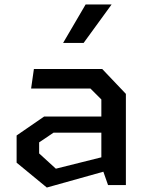

<svg xmlns="http://www.w3.org/2000/svg" viewBox="-20 -830 660 861"><path d="M464.5 0H544.5V-409L438.5 -520.5H132L119.5 -433H385.5L434.5 -384V-307.5H178L54.5 -222.5V-100.5L190 11L443.5 -60ZM155.5 -142V-191.5L220 -235H434.5V-124.5L230.5 -73.5ZM263 -637.5 364 -810H480.5L355 -637.5Z"/></svg>

Font: Monaspace Krypton Medium
Style: Regular
Weight: 500
Designer: Riley Cran & the Lettermatic Team
Foundry: Lettermatic
Version: Version 1.101 (Monaspace Krypton)